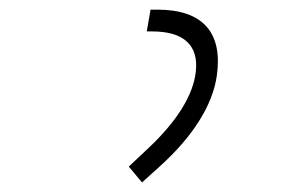

<svg xmlns="http://www.w3.org/2000/svg" viewBox="-20 -723 626 396"><path d="M272.9 -346.7 309.1 -379.4C377.9 -441.4 418.5 -505.9 427.2 -566.9C439.9 -656.2 397.9 -703.1 304.7 -703.1H290.5L282.7 -658.2H293.5C358.9 -658.2 390.1 -629.9 383.8 -574.7C378.4 -526.4 344.7 -472.7 286.1 -417.5L245.6 -379.4Z"/></svg>

Font: Cascadia Code PL ExtraLight
Style: Italic
Weight: 200
Italic angle: -10°
Monospace: yes
Designer: Aaron Bell
Foundry: Saja Typeworks
Version: Version 2404.023